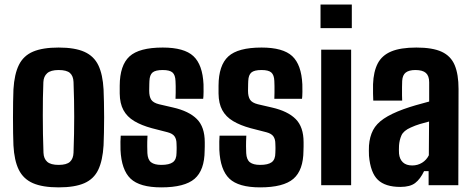

<svg xmlns="http://www.w3.org/2000/svg" viewBox="-20 -820 2097 850"><path d="M239.5 9.5Q168.5 9.5 126 -9Q83.5 -27.5 63.2 -68.5Q43 -109.5 39.5 -176.5Q38.5 -198.5 38 -230.8Q37.5 -263 37.5 -299.2Q37.5 -335.5 38 -368.5Q38.5 -401.5 39.5 -424Q43.5 -492 63.8 -532.8Q84 -573.5 126.5 -591.5Q169 -609.5 239.5 -609.5Q311.5 -609.5 353.8 -590.5Q396 -571.5 415.5 -530.8Q435 -490 438.5 -424Q439.5 -401.5 440.2 -368.8Q441 -336 441 -300.5Q441 -265 440.2 -232.2Q439.5 -199.5 438.5 -176.5Q434.5 -109.5 415 -68.5Q395.5 -27.5 353.2 -9Q311 9.5 239.5 9.5ZM239.5 -90Q275 -90 289.8 -103.8Q304.5 -117.5 305.5 -144Q307 -188.5 307.8 -227.5Q308.5 -266.5 308.5 -303.2Q308.5 -340 307.8 -377.5Q307 -415 305.5 -457Q304.5 -483.5 289.8 -496.8Q275 -510 239.5 -510Q204.5 -510 188.8 -495.8Q173 -481.5 172 -456.5Q170.5 -423.5 170 -386Q169.5 -348.5 169.5 -308.2Q169.5 -268 170.2 -226.8Q171 -185.5 172.5 -144Q173.5 -117.5 189 -103.8Q204.5 -90 239.5 -90Z M694 9.5Q598.5 9.5 558 -29.2Q517.5 -68 513.5 -156.5Q513 -176.5 513.2 -193.2Q513.5 -210 514.5 -219.5H633Q631.5 -190 631.8 -172.8Q632 -155.5 632.5 -142Q634 -113 649 -101.5Q664 -90 694 -90Q729.5 -90 745.5 -102Q761.5 -114 761.5 -143Q762 -156 762 -160Q762 -164 762 -167.8Q762 -171.5 761.5 -183.5Q761.5 -203.5 753 -216Q744.5 -228.5 722 -234.5L652 -252.5Q606 -265 574.2 -284Q542.5 -303 526.5 -332.5Q510.5 -362 510 -406Q510 -416 510 -424.2Q510 -432.5 510 -441Q510.5 -531 553.2 -570.2Q596 -609.5 700.5 -609.5Q795.5 -609.5 836.2 -571.5Q877 -533.5 881 -446.5Q881.5 -436 881.2 -413.5Q881 -391 879.5 -382.5H757Q757.5 -394 757.8 -409.2Q758 -424.5 757.8 -438.8Q757.5 -453 757 -461.5Q756 -488 743.8 -499Q731.5 -510 700.5 -510Q668 -510 655.2 -499Q642.5 -488 641.5 -461.5Q641.5 -458 641 -448.5Q640.5 -439 640.5 -418Q640.5 -393 649.2 -379Q658 -365 684 -358.5L746.5 -344Q816.5 -328 851.5 -293Q886.5 -258 886.5 -190.5Q886.5 -181 886.5 -172Q886.5 -163 886 -153Q885.5 -66.5 841.5 -28.5Q797.5 9.5 694 9.5Z M1131.5 9.5Q1036 9.5 995.5 -29.2Q955 -68 951 -156.5Q950.5 -176.5 950.8 -193.2Q951 -210 952 -219.5H1070.5Q1069 -190 1069.2 -172.8Q1069.5 -155.5 1070 -142Q1071.5 -113 1086.5 -101.5Q1101.5 -90 1131.5 -90Q1167 -90 1183 -102Q1199 -114 1199 -143Q1199.5 -156 1199.5 -160Q1199.5 -164 1199.5 -167.8Q1199.5 -171.5 1199 -183.5Q1199 -203.5 1190.5 -216Q1182 -228.5 1159.5 -234.5L1089.5 -252.5Q1043.5 -265 1011.8 -284Q980 -303 964 -332.5Q948 -362 947.5 -406Q947.5 -416 947.5 -424.2Q947.5 -432.5 947.5 -441Q948 -531 990.8 -570.2Q1033.5 -609.5 1138 -609.5Q1233 -609.5 1273.8 -571.5Q1314.5 -533.5 1318.5 -446.5Q1319 -436 1318.8 -413.5Q1318.5 -391 1317 -382.5H1194.5Q1195 -394 1195.2 -409.2Q1195.5 -424.5 1195.2 -438.8Q1195 -453 1194.5 -461.5Q1193.5 -488 1181.2 -499Q1169 -510 1138 -510Q1105.5 -510 1092.8 -499Q1080 -488 1079 -461.5Q1079 -458 1078.5 -448.5Q1078 -439 1078 -418Q1078 -393 1086.8 -379Q1095.5 -365 1121.5 -358.5L1184 -344Q1254 -328 1289 -293Q1324 -258 1324 -190.5Q1324 -181 1324 -172Q1324 -163 1323.5 -153Q1323 -66.5 1279 -28.5Q1235 9.5 1131.5 9.5Z M1399 -695.5V-800H1537.5V-695.5ZM1402 0V-600H1534.5V0Z M1752.5 7.5Q1685.5 7.5 1652.8 -24Q1620 -55.5 1613.5 -130.5Q1613 -140 1613 -153.2Q1613 -166.5 1613.5 -175.5Q1616.5 -215 1631.5 -243.8Q1646.5 -272.5 1679 -294.5Q1711.5 -316.5 1766 -336.5Q1794 -346.5 1820.8 -354.2Q1847.5 -362 1880 -370.5V-455.5Q1880 -484 1865.5 -497Q1851 -510 1819 -510Q1791 -510 1776.5 -499Q1762 -488 1760.5 -462Q1760 -454 1759.8 -434.8Q1759.5 -415.5 1759.8 -397.2Q1760 -379 1760.5 -374.5H1632.5Q1632 -384.5 1631.5 -405.5Q1631 -426.5 1631.5 -447Q1633.5 -503 1652.2 -539Q1671 -575 1712 -592.2Q1753 -609.5 1823.5 -609.5Q1895 -609.5 1935.5 -590.8Q1976 -572 1993 -531.5Q2010 -491 2010 -426L2009 0H1877.5V-62.5H1857.5Q1840.5 -27 1818 -9.8Q1795.5 7.5 1752.5 7.5ZM1805 -87.5Q1829 -87.5 1848.5 -99.5Q1868 -111.5 1878.5 -132.5L1879.5 -282Q1859.5 -277 1838.8 -270.8Q1818 -264.5 1798.5 -255.5Q1766.5 -241.5 1757.2 -220.5Q1748 -199.5 1746.5 -175.5Q1746 -162.5 1746 -156.5Q1746 -150.5 1746.5 -140Q1749 -115 1763.8 -101.2Q1778.5 -87.5 1805 -87.5Z"/></svg>

Font: Big Shoulders Text Thin ExtraBold
Style: Regular
Weight: 800
Version: Version 2.002